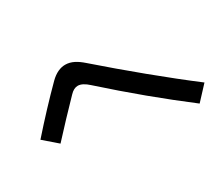

<svg xmlns="http://www.w3.org/2000/svg" viewBox="-94 -826 1188 1018"><g transform="rotate(-30 500.0 -317.5)"><path d="M55 -306 137 -235C211 -316 248 -354 321 -430C337 -447 353 -455 369 -455C389 -455 410 -443 432 -423C585 -286 729 -167 882 -50L960 -134C806 -251 626 -400 469 -537C436 -566 404 -585 367 -585C338 -585 306 -572 274 -540C204 -470 130 -391 55 -306Z"/></g></svg>

Font: KT Kiyosuna Sans Bold
Style: Regular
Weight: 700
Designer: [Zen Kaku Gothic] Yoshimichi Ohira
Version: Version 1.010;Glyphs 3.1.2 (3151)